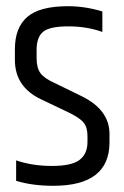

<svg xmlns="http://www.w3.org/2000/svg" viewBox="-20 -594 401 619"><path d="M28 -435Q28 -505 68 -539.5Q108 -574 199 -574Q255 -574 310 -557V-491Q260 -509 200 -509Q140 -509 119 -491.5Q98 -474 98 -433V-407Q98 -375 110.5 -358Q123 -341 157 -326L243 -284Q333 -240 333 -162V-135Q333 5 152 5Q84 5 32 -11V-77Q84 -59 147.5 -59Q211 -59 236.5 -78.5Q262 -98 262 -136V-156Q262 -184 249 -199.5Q236 -215 198 -233L112 -274Q28 -314 28 -401Z"/></svg>

Font: Khand
Style: Regular
Weight: 400
Designer: Devanagari: Sanchit Sawaria, Jyotish Sonowal; Latin: Satya Rajpurohit
Foundry: Indian Type Foundry
Version: Version 1.101;PS 1.0;hotconv 1.0.78;makeotf.lib2.5.61930; tt